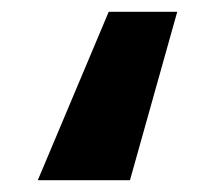

<svg xmlns="http://www.w3.org/2000/svg" viewBox="-20 -171 363 325"><path d="M280 -151H164L44 134H200Z"/></svg>

Font: Fira Sans ExtraBold
Style: Regular
Weight: 800
Designer: bBox Type GmbH & Carrois Corporate GbR & Edenspiekermann AG
Foundry: bBox Type GmbH & Carrois Corporate GbR & Edenspiekermann AG
Version: Version 4.300;PS 004.300;hotconv 1.0.88;makeotf.lib2.5.64775